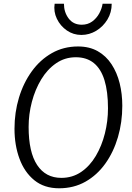

<svg xmlns="http://www.w3.org/2000/svg" viewBox="-20 -1005 708 1033"><path d="M298 8Q218 8 164.8 -35.2Q111.5 -78.5 84.8 -151.2Q58 -224 58 -312Q58 -400 82 -479.5Q106 -559 151 -621.2Q196 -683.5 259 -719.2Q322 -755 400 -755Q461 -755 506 -729.5Q551 -704 580.2 -659.2Q609.5 -614.5 623.8 -557.2Q638 -500 638 -436Q638 -347 614.5 -267Q591 -187 546.8 -125Q502.5 -63 439.8 -27.5Q377 8 298 8ZM310 -48Q370 -48 416.8 -80Q463.5 -112 495.5 -166Q527.5 -220 544.2 -286.5Q561 -353 561 -422Q561 -512.5 542 -573.8Q523 -635 484.5 -666Q446 -697 388 -697Q329 -697 281.8 -664.5Q234.5 -632 201.8 -577.8Q169 -523.5 151.5 -457Q134 -390.5 134 -322Q134 -186.5 179.8 -117.2Q225.5 -48 310 -48ZM418 -817Q374.5 -817 339.5 -841.2Q304.5 -865.5 286 -904Q267.5 -942.5 274 -985H324Q324 -939.5 349.2 -905.8Q374.5 -872 420 -872Q452 -872 475.8 -889.2Q499.5 -906.5 513.8 -932.5Q528 -958.5 532 -985H581Q581 -938 558 -900Q535 -862 497.8 -839.5Q460.5 -817 418 -817Z"/></svg>

Font: Merriweather Sans Variable Regular
Style: Italic
Weight: 300
Italic angle: -8°
Designer: Eben Sorkin
Foundry: Eben Sorkin
Version: Version 2.001